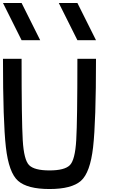

<svg xmlns="http://www.w3.org/2000/svg" viewBox="-20 -1270 790 1290"><path d="M500 -875H625Q625 -453.1 605.5 -281.2Q585.9 -109.4 523.4 -54.7Q460.9 0 312.5 0Q164.1 0 101.6 -54.7Q39.1 -109.4 19.5 -281.2Q0 -453.1 0 -875H125Q125 -460.9 132.8 -328.1Q140.6 -195.3 175.8 -160.2Q210.9 -125 312.5 -125Q414.1 -125 449.2 -160.2Q484.4 -195.3 492.2 -328.1Q500 -460.9 500 -875ZM125 -1250 250 -1000H125L0 -1250ZM500 -1250 625 -1000H500L375 -1250Z"/></svg>

Font: CraftyPE
Style: Regular
Weight: 400
Designer: Erek Butcher
Foundry: Haunted Coop
Version: Version 0.018;April 4, 2024;FontCreator 15.0.0.2962 64-bit